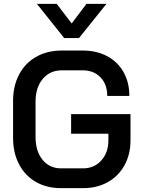

<svg xmlns="http://www.w3.org/2000/svg" viewBox="-20 -971 743 999"><path d="M48 -254V-446Q48 -524 79.5 -583.5Q111 -643 168.5 -675.5Q226 -708 301 -708H411Q483 -708 538 -678.5Q593 -649 623 -595.5Q653 -542 653 -472H538Q538 -532 503 -568.5Q468 -605 411 -605H301Q240 -605 202.5 -560.5Q165 -516 165 -442V-258Q165 -184 201.5 -139.5Q238 -95 298 -95H412Q470 -95 507 -136Q544 -177 544 -241V-275H350V-377H659V-241Q659 -168 628 -111.5Q597 -55 541 -23.5Q485 8 412 8H298Q223 8 166.5 -24.5Q110 -57 79 -116.5Q48 -176 48 -254ZM172 -951H275L353 -849L430 -951H534L391 -773H314Z"/></svg>

Font: Bai Jamjuree SemiBold
Style: Regular
Weight: 600
Version: Version 1.000; ttfautohint (v1.6)